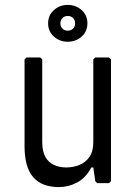

<svg xmlns="http://www.w3.org/2000/svg" viewBox="-20 -746 552 782"><path d="M424 -512 432 -504V-8L424 0H376L368 -8L360 -64H352Q330 -22 294.5 -3Q259 16 220 16Q150 16 115 -24.5Q80 -65 80 -151V-504L88 -512H144L152 -504V-167Q152 -129 165 -106.5Q178 -84 200 -74Q222 -64 250 -64Q278 -64 303 -74Q328 -84 344 -106.5Q360 -129 360 -167V-504L368 -512ZM256 -576Q223 -576 199.5 -597Q176 -618 176 -651Q176 -684 199.5 -705Q223 -726 256 -726Q289 -726 312.5 -705Q336 -684 336 -651Q336 -618 312.5 -597Q289 -576 256 -576ZM256 -621Q269 -621 277.5 -629.5Q286 -638 286 -651Q286 -664 277.5 -672.5Q269 -681 256 -681Q243 -681 234.5 -672.5Q226 -664 226 -651Q226 -638 234.5 -629.5Q243 -621 256 -621Z"/></svg>

Font: Hasubi Mono
Style: Regular
Weight: 400
Designer: Eli Heuer
Foundry: Eli Heuer
Version: Version 1.000